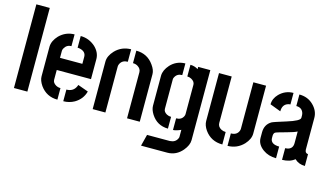

<svg xmlns="http://www.w3.org/2000/svg" viewBox="-96 -1025 2675 1539"><g transform="rotate(15 1242.0 -255.5)"><path d="M41 0V-694.3H152.3V0Z M230.5 -147.5V-395.5Q232.4 -443.4 274.4 -488.3Q326.2 -540 399.4 -541V-443.4Q361.3 -443.4 341.8 -409.2Q335 -397.5 335 -387.7V-329.1H520.5V-386.7Q520.5 -427.7 475.6 -440.4Q462.9 -444.3 450.2 -444.3V-541Q519.5 -541 573.2 -493.2Q618.2 -450.2 619.1 -396.5V-228.5H335V-147.5Q335 -122.1 363.3 -105.5Q380.9 -95.7 401.4 -95.7V0Q310.5 0 257.8 -73.2Q230.5 -113.3 230.5 -147.5ZM450.2 0V-96.7Q506.8 -96.7 528.3 -144.5Q531.2 -151.4 533.2 -157.2L620.1 -126Q602.5 -59.6 541 -23.4Q499 0 450.2 0Z M694.3 0V-394.5Q694.3 -441.4 737.3 -487.3Q790 -542 868.2 -543V-439.5Q823.2 -439.5 805.7 -404.3Q799.8 -392.6 799.8 -381.8V0ZM911.1 -439.5V-543Q1003.9 -543 1056.6 -467.8Q1085 -428.7 1085 -394.5V0H979.5V-381.8Q979.5 -411.1 951.2 -428.7Q933.6 -439.5 911.1 -439.5Z M1144.5 182.6 1168.9 86.9H1357.4Q1403.3 85 1419.9 48.8Q1423.8 41 1423.8 35.2V-23.4Q1384.8 -5.9 1359.4 -4.9V-101.6Q1402.3 -101.6 1418.9 -134.8Q1423.8 -144.5 1423.8 -153.3V-397.5Q1423.8 -423.8 1393.6 -440.4Q1377 -449.2 1359.4 -449.2V-545.9Q1393.6 -545.9 1423.8 -527.3V-545.9H1524.4V35.2Q1524.4 77.1 1486.3 123Q1436.5 181.6 1364.3 182.6ZM1154.3 -151.4V-401.4Q1155.3 -447.3 1195.3 -492.2Q1244.1 -544.9 1317.4 -545.9V-449.2Q1275.4 -449.2 1257.8 -414.1Q1252.9 -405.3 1252.9 -398.4V-152.3Q1252.9 -127 1281.2 -111.3Q1297.9 -102.5 1317.4 -102.5V-4.9Q1226.6 -5.9 1177.7 -82Q1154.3 -119.1 1154.3 -151.4Z M1597.7 -143.6V-541H1703.1V-155.3Q1703.1 -124 1734.4 -107.4Q1751 -98.6 1771.5 -98.6V4.9Q1676.8 4.9 1624 -69.3Q1597.7 -107.4 1597.7 -143.6ZM1814.5 4.9V-98.6Q1863.3 -98.6 1878.9 -136.7Q1882.8 -146.5 1882.8 -155.3V-541H1988.3V-143.6Q1988.3 -97.7 1947.3 -52.7Q1893.6 3.9 1814.5 4.9Z M2053.7 -126Q2053.7 -71.3 2106.4 -33.2Q2152.3 0 2215.8 0V-96.7Q2143.6 -97.7 2142.6 -147.5V-168Q2143.6 -187.5 2154.3 -195.3Q2162.1 -201.2 2246.1 -223.6Q2304.7 -239.3 2328.1 -252V-155.3Q2328.1 -108.4 2284.2 -98.6Q2275.4 -96.7 2265.6 -96.7V0Q2330.1 -1 2369.1 -33.2Q2403.3 0 2455.1 0V-97.7Q2429.7 -99.6 2428.7 -128.9V-391.6Q2428.7 -450.2 2381.8 -496.1Q2335 -542 2264.6 -542V-446.3Q2308.6 -446.3 2323.2 -410.2Q2328.1 -398.4 2328.1 -385.7V-365.2Q2328.1 -339.8 2220.7 -306.6Q2119.1 -275.4 2105.5 -267.6Q2054.7 -237.3 2053.7 -173.8ZM2061.5 -406.2 2151.4 -372.1Q2151.4 -427.7 2194.3 -442.4Q2205.1 -446.3 2215.8 -446.3V-542Q2148.4 -542 2099.6 -493.2Q2061.5 -454.1 2061.5 -406.2Z"/></g></svg>

Font: Post No Bills Jaffna
Style: Bold
Weight: 700
Designer: Kosala Senevirathne, Siva Puranthara, Lasantha Premarathna, Tharique Azeez
Foundry: Mooniak
Version: Version 1.220 ; ttfautohint (v1.6)